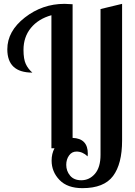

<svg xmlns="http://www.w3.org/2000/svg" viewBox="-20 -770 700 997"><path d="M18 -514Q18 -608 109 -679Q200 -750 315 -750Q331 -750 357 -748V-54Q436 -51 436 28Q436 30 435.5 34.5Q435 39 435 42Q409 17 377 17Q353 17 338.5 37.5Q324 58 324 86Q324 118 344 142Q364 166 402 166Q444 166 473 132.5Q502 99 502 34V-723L614 -750V-40Q614 81 567 144Q520 207 408 207Q330 207 289 164.5Q248 122 248 64Q248 28 263 0H247V-691Q179 -672 140.5 -625Q102 -578 102 -511Q102 -463 114 -437.5Q126 -412 148 -393Q18 -393 18 -514Z"/></svg>

Font: Lobster Two
Style: Regular
Weight: 400
Designer: Pablo Impallari
Foundry: Pablo Impallari. www.impallari.com
Version: Version 1.006